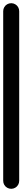

<svg xmlns="http://www.w3.org/2000/svg" viewBox="-20 -1180 140 1200"><path d="M0 -50.3H100V-1110.3H0ZM50.3 -100Q36.3 -100 24.8 -93.3Q13.3 -86.7 6.7 -75.2Q0 -63.7 0 -50.3Q0 -36.3 6.7 -24.8Q13.3 -13.3 24.8 -6.7Q36.3 0 50.3 0Q63.7 0 75.2 -6.7Q86.7 -13.3 93.3 -24.8Q100 -36.3 100 -50.3Q100 -63.7 93.3 -75.2Q86.7 -86.7 75.2 -93.3Q63.7 -100 50.3 -100ZM50.3 -1160Q36.3 -1160 24.8 -1153.3Q13.3 -1146.7 6.7 -1135.2Q0 -1123.7 0 -1110.3Q0 -1096.3 6.7 -1084.8Q13.3 -1073.3 24.8 -1066.7Q36.3 -1060 50.3 -1060Q63.7 -1060 75.2 -1066.7Q86.7 -1073.3 93.3 -1084.8Q100 -1096.3 100 -1110.3Q100 -1123.7 93.3 -1135.2Q86.7 -1146.7 75.2 -1153.3Q63.7 -1160 50.3 -1160Z"/></svg>

Font: Wavefont Thin
Style: Regular
Weight: 100
Monospace: yes
Version: Version 3.005;gftools[0.9.33]